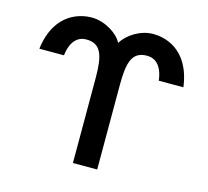

<svg xmlns="http://www.w3.org/2000/svg" viewBox="-120 -954 1240 1146"><g transform="rotate(15 500.0 -381.0)"><path d="M425 -470V53H575V-470C575 -610 595 -680 688 -680C739 -680 782 -645 793 -554H945C914 -789 753 -815 690 -815C610 -815 533 -764 500 -709C475 -762 390 -815 310 -815C253 -815 85 -792 55 -554H207C218 -645 261 -680 312 -680C405 -680 425 -610 425 -470Z"/></g></svg>

Font: LINE Seed JP App_OTF Bold
Style: Regular
Weight: 700
Designer: LINE & Fontrix & Fontworks
Version: Version 1.009